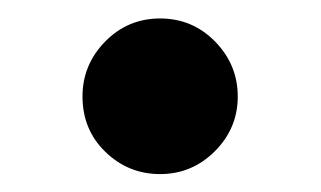

<svg xmlns="http://www.w3.org/2000/svg" viewBox="-20 -190 349 209"><path d="M69.8 -85Q69.8 -119.6 94.5 -144.8Q119.1 -169.9 154.3 -169.9Q189.5 -169.9 214.1 -144.8Q238.8 -119.6 238.8 -85Q238.8 -50.3 213.9 -25.4Q189 -0.5 154.3 -0.5Q119.6 -0.5 94.7 -24.7Q69.8 -48.8 69.8 -85Z"/></svg>

Font: Vazir WOL
Style: Bold-WOL
Weight: 700
Designer: Saber Rastikerdar
Foundry: Saber Rastikerdar
Version: Version 30.00;August 23, 2021;FontCreator 13.0.0.2683 64-bit